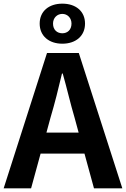

<svg xmlns="http://www.w3.org/2000/svg" viewBox="-24 -1030 689 1050"><path d="M317 -791C390 -791 441 -833 441 -901C441 -969 390 -1010 317 -1010C244 -1010 193 -969 193 -901C193 -833 244 -791 317 -791ZM317 -954C344 -954 367 -933 367 -901C367 -866 344 -848 317 -848C289 -848 266 -866 266 -901C266 -933 289 -954 317 -954ZM490 0H645L407 -740H233L-4 0H146L198 -190H438ZM230 -305 252 -386C275 -463 296 -547 315 -628H319C342 -548 361 -463 384 -386L406 -305Z"/></svg>

Font: Spoqa Han Sans Neo Bold
Style: Bold
Weight: 700
Designer: [Spoqa Han Sans Neo] Dong-huui Kim  Younghwa Kang  Yujin Lee  [Noto Sans] Ryoko NISHIZUKA  (kana & ideographs); Paul D. 
Foundry: Spoqa (http://www.spoqa-han-sans.com)
Version: Version 1.000